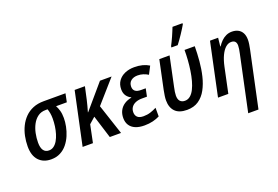

<svg xmlns="http://www.w3.org/2000/svg" viewBox="-129 -1196 2672 1844"><g transform="rotate(-20 1207.0 -274.5)"><path d="M207 9.3Q128.4 9.3 81.8 -40Q35.2 -89.4 35.2 -184.1Q35.2 -236.8 45.9 -288.6Q56.6 -340.3 79.1 -385.7Q101.6 -431.2 136.2 -466.1Q170.9 -501 218.8 -520.8Q266.6 -540.5 328.1 -540.5H551.3L533.7 -454.6H423.8Q437 -431.6 446.3 -399.4Q455.6 -367.2 455.6 -322.8Q455.6 -283.7 446.8 -238.5Q438 -193.4 419.4 -149.4Q400.9 -105.5 371.8 -69.6Q342.8 -33.7 301.8 -12.2Q260.7 9.3 207 9.3ZM215.8 -78.6Q244.1 -78.6 266.1 -95Q288.1 -111.3 304.4 -139.4Q320.8 -167.5 331.5 -203.1Q342.3 -238.8 347.7 -277.8Q353 -316.9 353 -354.5Q353 -385.7 348.4 -410.9Q343.8 -436 336.9 -454.6H316.4Q270 -454.6 236.8 -430.4Q203.6 -406.2 182.4 -366.5Q161.1 -326.7 151.4 -279.3Q141.6 -231.9 141.6 -185.1Q141.6 -132.3 160.4 -105.5Q179.2 -78.6 215.8 -78.6Z M529.8 0 645 -540.5H750L721.7 -411.1Q715.3 -383.3 707.3 -353.3Q699.2 -323.2 690.9 -294.9H693.8L903.8 -540.5H1022.5L819.8 -310.1L922.4 0H807.6L734.4 -234.4L672.4 -179.7L635.3 0Z M1160.2 9.8Q1106 9.8 1068.1 -6.3Q1030.3 -22.5 1010.7 -53Q991.2 -83.5 991.2 -126Q991.2 -168.9 1008.1 -201.7Q1024.9 -234.4 1056.4 -255.6Q1087.9 -276.9 1130.9 -284.7L1131.3 -288.1Q1103.5 -300.3 1085.2 -326.4Q1066.9 -352.5 1066.9 -392.1Q1066.9 -442.9 1092.3 -478.3Q1117.7 -513.7 1160.4 -532Q1203.1 -550.3 1255.4 -550.3Q1301.8 -550.3 1338.9 -540.8Q1376 -531.2 1406.7 -512.2L1365.7 -433.1Q1343.3 -447.3 1316.4 -456.1Q1289.6 -464.8 1259.3 -464.8Q1217.8 -464.8 1191.7 -443.8Q1165.5 -422.9 1165.5 -383.3Q1165.5 -353.5 1184.8 -337.6Q1204.1 -321.8 1245.1 -321.8H1292L1275.4 -242.2H1223.6Q1187 -242.2 1159.2 -230.7Q1131.3 -219.2 1116 -197.5Q1100.6 -175.8 1100.6 -145.5Q1100.6 -113.8 1120.1 -95.2Q1139.6 -76.7 1181.6 -76.7Q1220.2 -76.7 1252.9 -87.2Q1285.6 -97.7 1316.4 -113.8V-25.4Q1286.6 -9.8 1247.1 0Q1207.5 9.8 1160.2 9.8Z M1595.7 9.3Q1514.2 9.3 1474.6 -32Q1435.1 -73.2 1435.1 -145Q1435.1 -166 1438.7 -191.4Q1442.4 -216.8 1448.7 -249L1510.3 -540.5H1615.2L1552.2 -241.7Q1546.4 -215.3 1543.2 -194.1Q1540 -172.9 1540 -155.8Q1540 -117.2 1557.6 -98.6Q1575.2 -80.1 1606 -80.1Q1636.7 -80.1 1660.9 -100.1Q1685.1 -120.1 1702.6 -155Q1720.2 -189.9 1732.7 -235.4Q1745.1 -280.8 1752.9 -332.5Q1760.7 -384.3 1764.4 -437.5Q1768.1 -490.7 1768.1 -540.5H1872.6Q1872.1 -467.3 1865.5 -390.1Q1858.9 -313 1841.8 -241.7Q1824.7 -170.4 1793.9 -113.8Q1763.2 -57.1 1714.6 -23.9Q1666 9.3 1595.7 9.3ZM1657.7 -606 1659.2 -619.1Q1667.5 -634.8 1678.2 -656.7Q1689 -678.7 1699.7 -702.9Q1710.4 -727.1 1719.7 -749.8Q1729 -772.5 1735.4 -788.6H1837.9L1836.9 -777.3Q1828.6 -762.2 1814.7 -740.2Q1800.8 -718.3 1784.7 -693.8Q1768.6 -669.4 1752.2 -646.5Q1735.8 -623.5 1722.2 -606Z M2134.8 240.2 2255.4 -327.1Q2260.3 -349.1 2263.4 -368.9Q2266.6 -388.7 2266.6 -404.3Q2266.6 -431.2 2253.9 -445.3Q2241.2 -459.5 2214.4 -459.5Q2183.6 -459.5 2156.7 -435.8Q2129.9 -412.1 2108.6 -367.4Q2087.4 -322.8 2073.7 -259.3L2019 0H1913.6L2028.3 -540.5H2111.3L2102.1 -454.1H2105.5Q2123 -481.4 2145 -503.2Q2167 -524.9 2194.3 -537.6Q2221.7 -550.3 2253.9 -550.3Q2290 -550.3 2316.9 -536.4Q2343.8 -522.5 2358.9 -494.6Q2374 -466.8 2374 -424.3Q2374 -404.3 2370.4 -380.4Q2366.7 -356.4 2361.8 -332.5L2239.7 240.2Z"/></g></svg>

Font: Open Sans SemiCondensed SemiBold
Style: Italic
Weight: 600
Width: 4
Italic angle: -12°
Designer: Monotype Design Team
Foundry: Monotype Imaging Inc.
Version: Version 3.000